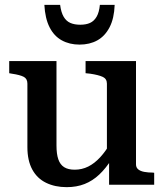

<svg xmlns="http://www.w3.org/2000/svg" viewBox="-20 -762 674 792"><path d="M213 -510V-162Q213 -127 220.5 -105Q228 -83 244.5 -72.5Q261 -62 288 -62Q318 -62 344 -75Q370 -88 393.5 -113.5Q417 -139 439 -178L441 -106Q417 -68 389.5 -42Q362 -16 329 -3Q296 10 255 10Q207 10 170 -8Q133 -26 113 -63Q93 -100 93 -155V-417Q93 -437 78 -445Q63 -453 29 -458L18 -460V-510ZM541 -510V-84Q541 -71 550 -63.5Q559 -56 575 -53Q591 -50 612 -50L616 -49V0H430V-107L421 -115V-417Q421 -437 403.5 -445Q386 -453 352 -458L333 -460V-510ZM308 -578Q350 -578 381.5 -595.5Q413 -613 432 -649.5Q451 -686 453 -742H392Q389 -711 378.5 -693Q368 -675 351.5 -667.5Q335 -660 311 -660Q287 -660 270 -667.5Q253 -675 242.5 -693Q232 -711 228 -742H163Q166 -686 184.5 -649.5Q203 -613 235 -595.5Q267 -578 308 -578Z"/></svg>

Font: Roboto Serif 36pt Medium
Style: Regular
Weight: 500
Designer: Greg Gazdowicz
Foundry: Commercial Type
Version: Version 1.008